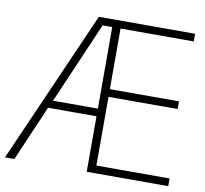

<svg xmlns="http://www.w3.org/2000/svg" viewBox="-80 -800 946 886"><g transform="rotate(10 393.0 -357.0)"><path d="M764 0H382V-260H155L43 0H-1L313 -714H764V-678H421V-394H745V-358H421V-36H764ZM172 -296H382V-678H337Z"/></g></svg>

Font: Noto Sans Kannada ExtraLight
Style: Regular
Weight: 200
Designer: Jelle Bosma - Monotype Design Team
Foundry: Monotype Imaging Inc.
Version: Version 2.005; ttfautohint (v1.8.4.7-5d5b)